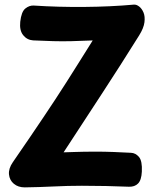

<svg xmlns="http://www.w3.org/2000/svg" viewBox="-20 -798 677 831"><path d="M123.3 -623.2Q97.1 -625 80.4 -645.7Q63.7 -666.3 67.6 -703.6Q72.4 -747.4 89.7 -761.2Q106.9 -775 125.9 -774Q231.9 -767 345.6 -768Q459.3 -769 559.3 -778Q570.3 -779 582.2 -769.9Q594 -760.8 601.2 -743.7Q608.3 -726.6 605.2 -701.6Q602.1 -676.7 582.4 -645Q539 -576 501.1 -516.3Q463.1 -456.7 425.4 -399.1Q387.8 -341.6 346.6 -278.4Q305.3 -215.2 255.3 -138.7Q283.3 -139.7 302.6 -140.2Q321.8 -140.7 341.8 -141.2Q361.8 -141.7 390.3 -141.7Q433.2 -141.7 471.4 -140.2Q509.7 -138.7 546.9 -136.7Q566.9 -135.9 581.6 -118.6Q596.2 -101.3 593.9 -54.9Q592.1 -18.2 577.4 -3.6Q562.8 11 538.1 10.2Q487.8 8.2 438.6 7.1Q389.3 6 334.3 6Q273.3 6 211.3 9.1Q149.3 12.1 87.3 13Q58.7 13 40.1 -2.4Q21.4 -17.9 18.9 -43.1Q16.4 -68.3 35.6 -96.1Q77.4 -156.3 109.7 -204.1Q142 -251.8 168.6 -291.3Q195.2 -330.9 219.3 -367.6Q243.4 -404.3 267.6 -442.3Q291.8 -480.3 319.4 -524.3Q347.1 -568.2 381.3 -623Q329.8 -620.8 289.4 -619.8Q249.1 -618.8 210.4 -619.9Q171.7 -621 123.3 -623.2Z"/></svg>

Font: Playpen Sans Deva
Style: Regular
Weight: 400
Designer: Pooja Saxena, Gunjan Panchal, Laura Meseguer, Veronika Burian, José Scaglione
Foundry: TypeTogether
Version: Version 2.000